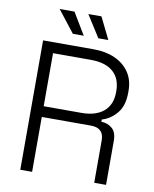

<svg xmlns="http://www.w3.org/2000/svg" viewBox="-95 -951 821 1023"><g transform="rotate(10 315.5 -440.0)"><path d="M150 0H86V-700H360Q425 -700 474.5 -678Q524 -656 552.5 -614.5Q581 -573 581 -514V-504Q581 -433 547 -392.5Q513 -352 467 -339V-327Q502 -326 526 -305Q550 -284 550 -238V0H486V-231Q486 -263 468.5 -280Q451 -297 416 -297H150ZM150 -642V-355H354Q432 -355 474.5 -391.5Q517 -428 517 -496V-501Q517 -569 475.5 -605.5Q434 -642 354 -642ZM295 -762H236L144 -880H224ZM428 -762H374L299 -880H370Z"/></g></svg>

Font: Space Grotesk Variable Light
Style: Regular
Weight: 300
Designer: Florian Karsten
Foundry: Florian Karsten
Version: Version 2.000